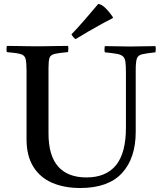

<svg xmlns="http://www.w3.org/2000/svg" viewBox="-20 -931 807 962"><path d="M14 -701Q34 -701 62.5 -700.5Q91 -700 119.5 -699.5Q148 -699 167 -699Q186 -699 214.5 -699.5Q243 -700 272 -700.5Q301 -701 321 -701Q324 -686 321 -670Q275 -666 254 -661Q233 -656 228 -641Q223 -626 223 -590V-263Q223 -151 271.5 -96.5Q320 -42 413 -42Q511 -42 561 -103Q611 -164 611 -292V-566Q611 -601 608.5 -620.5Q606 -640 595.5 -649Q585 -658 564 -661.5Q543 -665 505 -669Q502 -684 505 -700Q532 -700 570 -699Q608 -698 631 -698Q656 -698 693.5 -699Q731 -700 759 -700Q762 -685 759 -669Q713 -664 692 -659Q671 -654 665.5 -637Q660 -620 660 -579V-271Q660 -138 591 -63.5Q522 11 382 11Q302 11 241.5 -15Q181 -41 147 -95.5Q113 -150 113 -233V-577Q113 -619 108 -637Q103 -655 82 -660.5Q61 -666 14 -670Q11 -685 14 -701ZM546 -844V-841Q524 -830 490.5 -811.5Q457 -793 421.5 -772.5Q386 -752 359 -735Q348 -741 338 -759Q372 -794 408 -836Q444 -878 472 -911Q488 -911 509.5 -889.5Q531 -868 546 -844Z"/></svg>

Font: Tiro Devanagari Marathi
Style: Regular
Weight: 400
Designer: Devanagari: John Hudson & Fiona Ross. Latin: John Hudson.
Foundry: Tiro Typeworks Ltd.
Version: Version 1.52